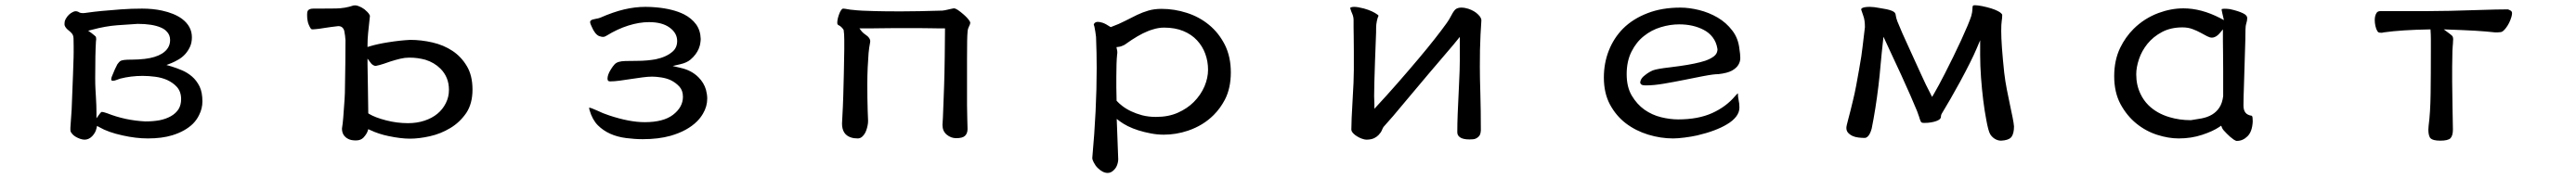

<svg xmlns="http://www.w3.org/2000/svg" viewBox="-20 -497 10040 695"><path d="M231.9 -410.2V-409.7Q231.4 -405.8 231.4 -402.3Q231.4 -393.6 242.2 -382.8Q245.6 -379.4 248.5 -377.4Q255.9 -371.6 259.3 -367.2Q266.1 -360.4 266.6 -347.2Q267.1 -334 267.1 -316.9Q267.1 -299.8 267.1 -290.8Q267.1 -281.7 266.8 -272Q266.6 -262.2 266.1 -252Q265.6 -231.4 264.6 -206.5Q262.2 -152.8 259.3 -69.8Q254.4 -1 254.4 2V6.3Q254.4 7.8 254.4 9.8Q254.4 11.7 254.9 14.6Q256.8 21.5 264.2 28.8Q274.4 38.6 292 44.9Q302.2 48.3 309.6 48.3Q326.2 48.3 339.4 34.7Q352.5 21 356 4.4L358.4 -5.4L367.2 -0.5Q401.4 19.5 457.5 31.7Q509.8 43.5 556.6 43.5Q611.3 43.5 651.4 31.2Q702.1 15.6 732.4 -14.2Q747.6 -29.8 756.3 -48.3Q769 -73.7 769 -100.6Q769 -136.7 757.8 -159.7Q746.1 -183.1 728.5 -198.2Q710.9 -213.4 689.7 -222.4Q668.5 -231.4 649.4 -237.3L628.9 -243.2L648.9 -251Q660.6 -255.9 674.3 -263.7Q705.1 -281.2 720.2 -313.5Q728 -329.6 728 -351.6Q728 -394.5 689 -423.8Q659.2 -445.3 611.8 -455.6Q576.2 -463.4 533.9 -463.4Q491.7 -463.4 451.2 -460.4Q365.2 -454.1 325.2 -448.2Q309.1 -445.8 304.2 -445.8Q292.5 -445.8 287.1 -449.7Q285.6 -451.2 279.8 -452.6Q277.3 -453.1 276.4 -453.1Q275.4 -453.1 273.9 -453.1Q270 -453.1 264.2 -450.2Q246.6 -441.9 236.3 -423.3Q231.9 -415 231.9 -410.2ZM352.1 -149.4Q351.1 -166 351.1 -191.9Q351.1 -288.6 354 -335Q355 -340.8 355 -343.8Q355 -352.1 352.3 -355Q349.6 -357.9 346.7 -359.9Q341.8 -364.3 336.4 -368.2L323.7 -377L338.9 -380.9Q391.1 -395 437 -398.4Q482.9 -401.9 516.6 -403.8Q573.7 -403.8 606.9 -389.6Q620.6 -383.8 628.9 -375Q643.1 -361.3 643.1 -340.8Q643.1 -307.6 611.3 -287.6Q585.9 -272 544.4 -267.1Q518.1 -264.2 496.1 -264.2Q474.1 -264.2 463.9 -262.9Q453.6 -261.7 447.8 -257.8L443.8 -253.9Q440.4 -250.5 437.5 -246.1Q429.2 -231.4 416 -198.2Q413.6 -191.9 413.6 -189Q413.6 -184.6 415 -182.6Q417.5 -181.6 419.9 -181.6Q426.8 -181.6 436 -185.5Q443.8 -188.5 448.2 -189.9Q490.2 -200.7 536.1 -200.7Q560.1 -200.7 585.4 -197.3Q611.3 -193.8 631.8 -184.6Q654.8 -173.8 669.4 -157.7Q686 -139.2 686 -109.9Q686 -87.4 676.3 -71.3Q665.5 -54.2 646 -43.2Q626.5 -32.2 601.1 -27.3Q575.7 -22.9 546.9 -22.9H546.4Q467.8 -26.9 397.9 -54.7Q382.3 -60.1 377.4 -60.1Q374 -60.1 369.1 -53.2L356 -35.2V-57.6Q356 -84 354 -116.7Z M1326.7 -339.8Q1326.7 -261.7 1324.7 -156.2Q1324.7 -133.8 1323.2 -109.9Q1317.4 -19.5 1314 -2.4Q1313 1.5 1313 4.9Q1313 33.7 1338.4 45.9Q1349.1 51.3 1367.7 51.3Q1386.2 51.3 1397 40Q1408.7 27.3 1413.1 15.1L1415.5 7.3L1422.9 10.7Q1456.1 26.4 1494.1 34.2Q1542.5 44.4 1577.9 44.4Q1613.3 44.4 1655.8 34.9Q1698.2 25.4 1735.4 2.9Q1772 -19 1797.4 -55.7Q1821.8 -92.3 1821.8 -147.2Q1821.8 -202.1 1799.8 -238.8Q1777.8 -275.9 1743.4 -298.6Q1709 -321.3 1665.5 -331.3Q1622.1 -341.3 1579.1 -341.3Q1540 -339.4 1493.7 -332Q1453.1 -325.7 1421.9 -316.4L1412.6 -313.5V-323.2Q1412.6 -343.3 1415 -368.7Q1421.4 -431.6 1421.9 -433.6Q1421.9 -434.1 1421.9 -434.6Q1421.9 -435.1 1421.9 -435.8Q1421.9 -436.5 1420.4 -439Q1418 -444.3 1411.9 -450.4Q1405.8 -456.5 1400.4 -460.9Q1389.2 -469.2 1376.5 -473.6Q1369.1 -476.1 1364.7 -476.1Q1360.4 -476.1 1357.9 -475.6Q1325.2 -464.4 1289.1 -463.9Q1252.9 -463.4 1222.7 -463.4H1201.2Q1184.1 -463.4 1179.2 -454.1Q1177.2 -449.7 1177.2 -441.4V-435.5Q1177.2 -426.3 1179 -416.3Q1180.7 -406.2 1183.6 -400.4Q1190.4 -384.3 1194.8 -382.8Q1195.3 -382.3 1199 -382.3Q1202.6 -382.3 1211.7 -383.3Q1220.7 -384.3 1225.1 -384.8Q1234.4 -386.2 1247.1 -388.2Q1259.8 -390.1 1270.5 -391.6Q1288.1 -394 1298.3 -395H1298.8Q1309.1 -395 1314.9 -389.2Q1320.8 -383.3 1322.3 -374.5Q1325.7 -357.4 1326.7 -339.8ZM1638.2 -263.7Q1672.9 -252.9 1696.8 -229Q1730 -195.8 1730 -146.5Q1730 -118.2 1717.8 -94.2Q1693.4 -45.4 1634.8 -25.9Q1605.5 -16.1 1570.3 -16.1Q1527.3 -16.1 1484.9 -27.1Q1442.4 -38.1 1418.9 -52.2L1415.5 -54.7V-58.6Q1415.5 -82.5 1414.1 -156.5Q1412.6 -230.5 1412.6 -246.1V-268.1L1425.8 -250.5L1428.7 -247.1Q1433.6 -242.2 1440.4 -240.2Q1442.4 -239.7 1443.4 -239.7Q1444.8 -239.7 1444.8 -239.7Q1460 -242.7 1475.3 -247.8Q1490.7 -252.9 1502.9 -257.3Q1523.4 -263.7 1540.5 -267.8Q1557.6 -272 1575.4 -272Q1593.3 -272 1608.6 -269.8Q1624 -267.6 1638.2 -263.7Z M2286.1 -393.6Q2299.3 -362.3 2315.9 -356Q2321.8 -354 2325 -353.5Q2328.1 -353 2330.6 -353Q2337.4 -353 2344.7 -357.9Q2386.7 -383.8 2429.2 -397.2Q2471.7 -410.6 2509.8 -410.6Q2561 -410.6 2589.8 -389.6Q2619.6 -368.2 2619.6 -336.9Q2619.6 -311 2601.6 -295.4Q2577.6 -274.4 2536.1 -265.6Q2523.4 -263.2 2503.7 -261.2Q2483.9 -259.3 2459.2 -259.3Q2434.6 -259.3 2418 -258.8Q2401.4 -258.3 2392.1 -255.4Q2381.8 -252.4 2375.5 -245.6Q2369.1 -238.8 2361.3 -226.3Q2353.5 -213.9 2350.8 -205.1Q2348.1 -196.3 2348.1 -190.2Q2348.1 -184.1 2350.6 -181.6Q2353 -179.2 2358.4 -179.2Q2374.5 -179.2 2395.8 -182.1Q2417 -185.1 2439.5 -188.5Q2461.9 -191.9 2483.6 -194.8Q2505.4 -197.8 2522.5 -197.8Q2537.6 -197.8 2558.1 -194.6Q2578.6 -191.4 2595.2 -183.6Q2614.7 -173.8 2628.4 -158.7Q2642.1 -143.6 2642.1 -119.1Q2642.1 -78.6 2603.5 -48.8Q2565.9 -20 2493.2 -20Q2433.6 -20 2354.5 -46.4Q2329.1 -54.7 2307.6 -65.4Q2282.7 -76.7 2276.4 -76.7Q2276.4 -76.7 2276.4 -76.7Q2276.4 -72.8 2278.3 -66.4Q2289.1 -29.3 2310.5 -7.8Q2351.6 33.2 2420.4 42Q2453.6 46.4 2485.4 46.4Q2546.9 46.4 2593.8 33.2Q2659.7 14.2 2697.3 -23.4Q2710.9 -37.1 2720.2 -53.2Q2736.8 -81.1 2736.8 -112.3Q2736.8 -127.9 2731.9 -146.5Q2724.1 -173.8 2702.6 -195.3Q2675.3 -222.7 2633.3 -231.9L2602.1 -239.3L2633.3 -246.6Q2656.7 -252 2671.4 -264.2Q2693.8 -283.2 2703.6 -306.6Q2706.5 -314 2707.8 -318.8Q2709 -323.7 2709.5 -326.7Q2710 -329.6 2710.2 -332Q2710.4 -334.5 2710.9 -336.9Q2711.4 -341.3 2711.4 -344.7Q2710.4 -378.4 2693.4 -401.9Q2675.8 -425.8 2646.5 -440.9Q2603.5 -462.4 2537.6 -468.3Q2517.1 -470.2 2496.1 -470.2Q2455.1 -470.2 2412.8 -460.2Q2370.6 -450.2 2319.3 -427.7Q2311.5 -424.8 2301.3 -423.3Q2287.1 -420.9 2283.2 -417Q2280.3 -414.6 2280.3 -411.6Q2280.3 -404.8 2286.1 -393.6Z M3303.2 -458.5Q3297.9 -458.5 3284.9 -460.9Q3272 -463.4 3266.6 -463.4Q3263.2 -463.4 3260.3 -459.5Q3255.4 -453.1 3252.9 -446.8Q3243.7 -423.8 3243.7 -408.2Q3243.7 -400.9 3248.5 -398.9Q3259.8 -393.6 3268.1 -380.9L3268.6 -379.4Q3271 -364.7 3271 -341.3V-303.7Q3271 -280.3 3269.3 -209.2Q3267.6 -138.2 3267.1 -124Q3266.6 -95.7 3262.2 -14.6Q3262.2 28.3 3296.9 39.6Q3308.1 43.5 3323.2 43.5Q3333 43.5 3340.3 37.1Q3348.6 29.8 3354 18.6Q3360.8 3.4 3363.3 -15.6Q3363.8 -20.5 3363.8 -25.4Q3363.8 -30.3 3363.3 -38.8Q3362.8 -47.4 3362.3 -64Q3360.8 -112.3 3360.8 -167Q3360.8 -200.7 3362.3 -233.9Q3363.8 -267.1 3365.7 -289.3Q3367.7 -311.5 3371.6 -330.6Q3372.1 -333.5 3372.1 -334.7Q3372.1 -335.9 3372.1 -336.7Q3372.1 -337.4 3372.1 -338.4Q3372.1 -339.4 3371.6 -340.3Q3370.1 -347.7 3361.8 -355.5Q3356 -360.4 3351.6 -363.3Q3345.2 -367.7 3343.3 -370.1Q3340.3 -372.6 3338.9 -374.5L3330.1 -386.2H3373Q3391.6 -386.2 3414.6 -386.7Q3437.5 -387.2 3463.4 -387.2H3564.9Q3588.9 -387.2 3608.4 -386.7Q3627.9 -386.2 3640.6 -386.2H3663.6V-378.9Q3663.6 -350.1 3662.6 -275.6Q3661.6 -201.2 3660.2 -163.3Q3658.7 -125.5 3657.7 -95.2Q3655.3 -24.9 3653.8 -9.3Q3653.8 15.1 3670.4 28.8Q3687 42.5 3707 42.5Q3732.4 42.5 3741.9 33Q3751.5 23.4 3751.5 6.8Q3751.5 1.5 3750.5 -32.5Q3749.5 -66.4 3749.5 -85.9V-267.6Q3749.5 -355.5 3751.5 -370.6Q3751.5 -381.8 3756.8 -392.6Q3762.2 -403.3 3762.2 -408.2Q3762.2 -409.7 3760.3 -413.6Q3752.9 -425.8 3736.3 -440.4Q3725.1 -450.2 3713.9 -458Q3703.6 -464.4 3700 -464.4Q3696.3 -464.4 3689.9 -462.9Q3669.4 -458.5 3663.3 -457Q3657.2 -455.6 3653.3 -455.6Q3556.6 -452.6 3492.2 -452.6Q3427.7 -452.6 3392.6 -453.6Q3335 -454.6 3303.2 -458.5Z M4252.4 -353Q4254.9 -290.5 4254.9 -231.4Q4254.9 -68.4 4237.8 119.6Q4237.8 126.5 4243.2 136.7Q4249.5 149.4 4258.3 158.2Q4278.3 178.2 4297.9 178.2Q4311 178.2 4322.3 166.5Q4333 156.2 4336.9 139.6Q4338.9 131.8 4338.9 124.8Q4338.9 117.7 4338.4 111.8L4333 -32.7L4345.2 -23.4Q4357.4 -14.2 4376.5 -4.4Q4414.1 14.2 4465.8 23.9Q4490.7 28.8 4516.6 28.8Q4564.5 28.8 4610.8 13.2Q4669.9 -6.8 4710.9 -47.9Q4736.8 -73.7 4754.9 -108.4Q4777.8 -153.3 4777.8 -214.4Q4777.8 -275.4 4754.4 -322.3Q4730.5 -369.1 4692.6 -400.1Q4654.8 -431.2 4606.2 -446.8Q4557.6 -462.4 4507.8 -462.4Q4479.5 -462.4 4456.8 -455.8Q4434.1 -449.2 4412.1 -438.7Q4390.1 -428.2 4366.5 -415.8Q4342.8 -403.3 4309.6 -391.1Q4289.6 -404.3 4278.3 -408Q4267.1 -411.6 4259.8 -411.6Q4251.5 -411.6 4247.1 -407.2Q4243.7 -403.8 4243.7 -401.4V-399.9Q4245.6 -396 4246.6 -390.1Q4250 -373.5 4252.4 -353ZM4331.5 -197.3Q4331.5 -253.9 4334.5 -283.7Q4335 -288.6 4335.4 -290.5Q4335.4 -295.4 4335 -297.9Q4334.5 -300.3 4332 -313L4339.8 -314Q4349.6 -314.9 4361.3 -320.8Q4364.3 -322.8 4366.7 -324.2Q4417 -360.4 4453.6 -375Q4463.9 -379.4 4474.6 -382.3Q4496.1 -389.2 4517.6 -389.2Q4560.1 -389.2 4592.3 -376Q4624.5 -362.8 4646 -339.6Q4667.5 -316.4 4678.2 -286.9Q4689 -257.3 4689 -224.6Q4689 -192.9 4675.3 -160.2Q4660.6 -126 4633.3 -98.6Q4607.9 -73.2 4571.3 -56.9Q4534.7 -40.5 4486.3 -40.5Q4457 -40.5 4432.1 -46.9Q4385.3 -59.6 4354.5 -83.5Q4340.8 -94.2 4334.5 -101.6L4332.5 -103.5Q4331.5 -131.8 4331.5 -155.8Z M5754.4 -418Q5754.4 -423.8 5749.5 -431.6L5742.2 -439.9Q5728 -454.6 5703.1 -462.9Q5689.5 -467.3 5675.8 -467.3Q5668.9 -467.3 5663.6 -465.6Q5658.2 -463.9 5656 -462.2Q5653.8 -460.4 5651.9 -459Q5647 -453.6 5642.6 -446.3Q5638.2 -439 5635.3 -433.1Q5628.9 -420.4 5619.1 -406.7Q5609.4 -393.1 5598.1 -378.2Q5586.9 -363.3 5572.3 -344.7Q5521.5 -279.8 5427.7 -172.4Q5387.2 -126 5337.4 -72.3V-90.8Q5337.4 -98.1 5336.9 -105.5Q5336.4 -112.8 5336.4 -122.1Q5336.4 -161.1 5339.8 -257.3Q5343.8 -356.9 5344 -369.6Q5344.2 -382.3 5344.2 -389.6Q5344.2 -400.9 5346.9 -414.3Q5349.6 -427.7 5353.5 -435.5Q5353 -437.5 5350.1 -439.5Q5331.1 -454.1 5296.4 -463.9Q5272.5 -470.2 5258.3 -470.2Q5250 -470.2 5245.1 -467.8Q5243.2 -467.3 5243.2 -466.1Q5243.2 -464.8 5244.1 -461.9Q5246.1 -454.6 5251.2 -442.9Q5256.3 -431.2 5256.3 -418V-388.7Q5256.3 -373 5256.8 -356.4Q5257.3 -328.1 5257.3 -297.4V-223.6Q5257.3 -184.1 5252.4 -104.5Q5247.6 -25.4 5247.6 8.8Q5247.6 16.6 5256.8 25.4Q5262.2 30.8 5270.8 35.9Q5279.3 41 5287.1 43.9Q5299.3 48.3 5305.7 48.3Q5325.2 48.3 5337.4 42Q5347.7 36.6 5354 29.8Q5363.3 20 5366.7 11.2Q5371.1 0.5 5373.5 -2Q5401.9 -32.7 5465.3 -109.4Q5537.6 -195.3 5549.8 -210L5588.9 -255.9Q5638.7 -314 5645 -321.8Q5651.4 -329.6 5670.4 -353V-260.7Q5670.4 -228.5 5667 -159.9Q5663.6 -91.3 5662.1 -52.5Q5660.6 -13.7 5660.6 17.6V19.5Q5660.6 31.2 5670.4 38.6Q5682.1 47.4 5708 47.4Q5724.1 47.4 5730.5 44.9Q5740.7 41 5747.1 32.2Q5751.5 25.9 5752.4 11.7Q5752.4 -66.4 5750.5 -130.4Q5748.5 -194.3 5748.5 -236.3Q5748.5 -278.3 5749 -301.3Q5750.5 -363.8 5754.4 -416.5Q5754.4 -417.5 5754.4 -418Z M6530.3 -467.3Q6458.5 -467.3 6402.8 -445.8Q6345.2 -423.8 6306.6 -385.3Q6270.5 -348.6 6251.2 -299.6Q6231.9 -250.5 6231.9 -194.3Q6231.9 -133.8 6255.4 -89.4Q6279.3 -44.9 6317.4 -15.6Q6356 13.7 6404.5 28.6Q6453.1 43.5 6502 43.5Q6520 43.5 6546.9 40Q6573.7 36.6 6595.7 31.7Q6668.5 14.6 6711.9 -11.7Q6734.4 -24.9 6747.3 -41.5Q6760.3 -58.1 6760.3 -77.1Q6760.3 -92.8 6757.3 -105.7Q6754.4 -118.7 6754.4 -132.8Q6751 -130.4 6743.7 -122.1Q6708.5 -80.1 6653.8 -55.4Q6599.1 -30.8 6521.5 -30.8Q6490.2 -30.8 6455.1 -39.3Q6419.9 -47.9 6390.1 -68.8Q6360.8 -89.8 6340.8 -123.5Q6320.8 -157.2 6320.8 -207.5Q6320.8 -257.8 6339.6 -295.4Q6358.4 -333 6388.2 -356.4Q6417.5 -379.9 6453.9 -390.9Q6490.2 -401.9 6525.4 -401.9Q6579.6 -401.9 6620.1 -380.9Q6641.6 -370.1 6655.8 -351.6Q6670.4 -332.5 6674.3 -307.6Q6674.8 -305.2 6674.8 -302.7Q6674.8 -300.3 6673.8 -296.9Q6671.9 -286.1 6661.1 -277.3Q6647.9 -267.1 6627 -259.8Q6590.8 -248 6528.8 -239.3Q6503.9 -235.8 6487.8 -233.9Q6439.9 -228.5 6422.9 -222.2Q6419.4 -220.7 6416.5 -219.2Q6401.9 -212.4 6384.3 -196.8Q6373.5 -185.5 6373.5 -172.9L6377.4 -167.5Q6380.9 -163.6 6397 -163.6Q6426.3 -163.6 6466.3 -170.4Q6506.3 -177.2 6547.4 -185.5Q6588.4 -193.8 6615.2 -199Q6642.1 -204.1 6655.5 -205.8Q6668.9 -207.5 6678.2 -207.5Q6712.9 -211.4 6731 -221.2Q6748.5 -231 6756.1 -243.7Q6763.7 -256.3 6763.7 -270Q6763.7 -285.2 6760.3 -305.7Q6755.9 -347.7 6732.4 -377.9Q6709 -408.7 6675.3 -428.5Q6641.6 -448.2 6603 -457.8Q6564.5 -467.3 6530.3 -467.3Z M7792.5 -212.9Q7780.8 -323.7 7780.8 -376Q7780.8 -402.8 7782.7 -414.6Q7784.7 -426.3 7784.7 -438.5Q7784.7 -440.4 7783.4 -441.9Q7782.2 -443.4 7780.8 -444.8Q7776.9 -449.2 7767.1 -454.1Q7746.6 -464.8 7706.5 -473.1Q7687.5 -476.6 7678.7 -476.6Q7671.9 -476.6 7670.4 -474.6Q7668.5 -470.7 7668.5 -460.9Q7668.5 -451.2 7664.1 -434.6Q7654.8 -405.8 7624.5 -339.8Q7596.2 -278.3 7560.5 -208.5Q7537.6 -163.6 7518.1 -129.9L7511.2 -118.7L7505.4 -130.4Q7488.3 -162.6 7467.3 -209.2Q7446.3 -255.9 7426.3 -299.3Q7406.2 -342.8 7395.5 -367.2Q7377.9 -408.2 7376 -413.6Q7370.6 -428.2 7369.6 -437.5Q7369.1 -444.3 7364.7 -448.7Q7357.9 -455.6 7334 -460.9Q7323.7 -462.9 7309.1 -465.3Q7284.7 -470.2 7268.6 -470.2Q7248 -470.2 7239.3 -465.8Q7234.9 -463.4 7234.9 -460Q7234.9 -460 7236.6 -454.6Q7238.3 -449.2 7242.4 -437.7Q7246.6 -426.3 7248 -415.5Q7249.5 -404.8 7249.5 -391.6V-391.1Q7242.2 -327.6 7240.2 -313.2Q7238.3 -298.8 7235.4 -276.9Q7228 -230.5 7215.3 -162.1Q7209.5 -131.3 7202.6 -103.5Q7192.9 -62.5 7185.1 -33.7Q7177.2 -4.9 7177.2 2Q7177.2 13.7 7183.6 21Q7198.2 37.1 7224.6 40Q7237.8 41.5 7248 41.5Q7260.3 41.5 7269 23.9Q7272.9 16.1 7275.9 4.9Q7291.5 -72.3 7302.2 -161.6Q7307.1 -202.1 7310.5 -242.9Q7314 -283.7 7321.8 -353.5Q7342.8 -307.6 7358.4 -274.4Q7374 -241.2 7391.1 -204.1Q7431.6 -115.2 7453.1 -62.5Q7459 -47.4 7460.7 -41Q7462.4 -34.7 7463.4 -32.2Q7466.8 -21 7470.7 -18.6Q7473.6 -17.1 7480.7 -17.1Q7487.8 -17.1 7495.1 -17.6Q7520 -20 7534.7 -27.3Q7541.5 -30.8 7544.4 -35.6L7545.9 -40.5Q7545.9 -41.5 7545.9 -43.5Q7545.9 -47.9 7549.3 -53.7Q7582 -107.4 7620.1 -177.2Q7665.5 -261.2 7684.6 -306.6L7698.7 -339.8V-281.2Q7698.7 -240.7 7702.1 -193.8Q7709 -100.1 7722.7 -28.3Q7730.5 14.6 7737.8 26.9Q7743.7 36.6 7753.4 43.5Q7766.1 52.2 7780.3 52.2Q7808.1 50.8 7818.4 40L7820.8 37.6Q7830.6 23.9 7830.6 -3.4Q7829.6 -16.6 7825.2 -38.3Q7820.8 -60.1 7814.9 -87.9Q7809.1 -115.7 7802.7 -147.7Q7796.4 -179.7 7792.5 -212.9Z M8672.4 -461.4Q8660.2 -462.9 8652.3 -462.9Q8644.5 -462.9 8640.1 -461.4V-458Q8641.1 -454.1 8641.1 -452.6Q8641.1 -451.2 8641.6 -450.7Q8642.1 -448.7 8642.6 -445.3Q8643.1 -441.9 8648.9 -418.5L8634.3 -426.3Q8560.5 -464.4 8491.2 -464.4Q8442.9 -464.4 8394 -446.3Q8337.9 -425.3 8296.4 -383.8Q8265.1 -352.5 8244.6 -310.5Q8221.2 -262.2 8221.2 -199.5Q8221.2 -136.7 8245.6 -90.8Q8270.5 -44.9 8307.1 -15.1Q8344.2 15.1 8388.4 29.3Q8432.6 43.5 8472.7 43.5Q8521.5 43.5 8563.7 29.5Q8606 15.6 8630.4 -1L8638.2 -6.3L8641.6 2Q8644.5 9.8 8660.2 24.9Q8672.9 38.1 8687 47.9Q8694.8 53.2 8699.2 53.2Q8722.7 53.2 8741 34.9Q8759.3 16.6 8761.2 -22.5Q8761.2 -32.7 8760.5 -37.6Q8759.8 -42.5 8757.8 -44.9Q8740.7 -47.4 8732.9 -57.1Q8725.1 -66.9 8725.1 -85Q8725.1 -110.4 8727.1 -167.5Q8731.9 -320.3 8732.4 -342.8Q8732.9 -365.2 8732.9 -380.4Q8732.9 -395.5 8736.3 -406.2Q8739.7 -417 8739.7 -426.8Q8739.7 -437 8724.1 -444.8Q8705.6 -454.1 8672.4 -461.4ZM8307.1 -207Q8307.1 -234.4 8317.9 -266.4Q8328.6 -298.3 8350.6 -325.7Q8373 -353.5 8407.2 -371.8Q8441.4 -390.1 8487.3 -390.1Q8509.3 -390.1 8526.9 -383.3Q8543.9 -377 8558.1 -369.1L8583.5 -355.5Q8593.8 -350.1 8601.6 -350.1Q8617.7 -350.1 8632.3 -367.2L8645 -382.3V-335Q8645 -319.3 8645.5 -292.5Q8646 -265.6 8646 -224.6V-121.6Q8642.6 -94.2 8630.9 -76.7Q8609.4 -43.9 8562 -34.7Q8541 -30.8 8520 -27.8H8519.5Q8475.6 -27.8 8436.5 -39.6Q8387.2 -54.2 8354.5 -86.4Q8335.4 -105.5 8323.7 -130.4Q8307.1 -164.6 8307.1 -207Z M9236.8 -418.5Q9236.8 -407.7 9239.5 -395.3Q9242.2 -382.8 9247.6 -374.5Q9250.5 -370.1 9254.9 -369.6Q9259.3 -369.1 9263.2 -369.1Q9267.1 -369.1 9272 -370.6Q9341.8 -380.4 9454.1 -382.3Q9455.6 -362.8 9455.6 -342.8V-300.8Q9455.6 -206.1 9454.6 -131.6Q9453.6 -57.1 9446.8 -5.9Q9445.8 2 9445.8 8.8Q9445.8 28.8 9451.7 39.6Q9455.6 46.4 9468.3 49.8Q9477.5 52.2 9492.2 52.2Q9522.9 52.2 9532.2 42.5Q9541.5 32.2 9541.5 8.8Q9541.5 5.4 9540 -75.4Q9538.6 -156.2 9538.6 -177.7V-235.8Q9538.6 -264.6 9539.6 -297.9Q9540.5 -312.5 9540.8 -317.9Q9541 -323.2 9541.5 -325.7Q9541.5 -331.1 9542 -336.2Q9542.5 -341.3 9542.5 -343.8Q9542.5 -346.2 9542 -349.1Q9541 -354 9539.6 -356Q9535.2 -360.8 9524.9 -368.2L9505.9 -382.3Q9587.4 -379.4 9628.9 -377Q9670.4 -374.5 9705.6 -370.6H9716.3Q9721.2 -370.6 9727.1 -371.6H9727.5Q9735.8 -371.6 9748.5 -388.2Q9762.2 -406.2 9769.5 -430.7Q9772 -439.9 9772 -445.3Q9772 -452.1 9766.6 -455.6Q9758.3 -460 9755.9 -460.4Q9715.8 -460.4 9645 -458Q9517.6 -453.6 9440.4 -453.6H9258.8Q9248 -453.6 9243.7 -446.3Q9236.8 -435.5 9236.8 -418.5Z"/></svg>

Font: Bakudai
Style: ExtraLight
Weight: 200
Version: Version 1.48